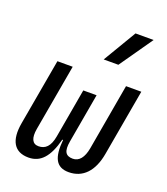

<svg xmlns="http://www.w3.org/2000/svg" viewBox="-146 -897 877 1008"><g transform="rotate(20 293.0 -392.5)"><path d="M355 9.8C434.6 9.8 486.8 -45.9 504.4 -146.5L569.8 -517.6H484.4L419.4 -146.5C409.7 -93.3 386.7 -64 351.6 -64C311 -64 296.9 -86.9 307.1 -144.5L355.5 -419.9H281.2L232.9 -145C222.7 -87.4 197.8 -64 159.7 -64C125 -64 111.8 -93.3 121.1 -146.5L186.5 -517.6H101.1L35.6 -146.5C18.1 -45.9 50.8 9.8 130.4 9.8C197.3 9.8 239.7 -36.6 266.1 -139.2H270.5C260.3 -36.6 286.1 9.8 355 9.8ZM326.2 -609.4H408.2L537.6 -794.9H436.5Z"/></g></svg>

Font: Cascadia Mono NF SemiLight
Style: Italic
Weight: 350
Italic angle: -10°
Monospace: yes
Designer: Aaron Bell
Foundry: Saja Typeworks
Version: Version 2404.023